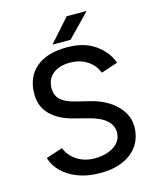

<svg xmlns="http://www.w3.org/2000/svg" viewBox="-129 -968 871 1068"><g transform="rotate(-15 306.0 -433.5)"><path d="M48 -146 144 -177Q160 -134 202.5 -105Q245 -76 303 -75Q376 -75 419 -105Q462 -135 462 -183Q462 -267 327 -300L246 -321Q167 -341 120 -387.5Q73 -434 73 -507Q73 -604 136 -658Q199 -712 316 -712Q412 -712 475.5 -668Q539 -624 563 -557L467 -525Q450 -570 408.5 -597.5Q367 -625 309 -625Q246 -625 210 -595Q174 -565 174 -513Q174 -471 200.5 -447Q227 -423 278 -410L359 -390Q455 -367 509.5 -312Q564 -257 564 -190Q564 -131 535.5 -85.5Q507 -40 450.5 -14Q394 12 315 12Q243 12 187 -9.5Q131 -31 95.5 -67Q60 -103 48 -146ZM359 -879H474L346 -747H242Z"/></g></svg>

Font: Oak Sans Medium
Style: Regular
Weight: 500
Designer: Erik Kennedy, Walven
Foundry: Erik Kennedy, Walven
Version: Version 1.000